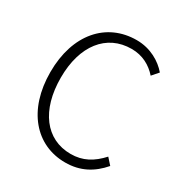

<svg xmlns="http://www.w3.org/2000/svg" viewBox="-174 -875 975 1022"><g transform="rotate(30 313.5 -364.5)"><path d="M368 13C462 13 530 -26 586 -91L552 -129C500 -72 445 -41 371 -41C218 -41 123 -168 123 -367C123 -564 220 -688 374 -688C441 -688 493 -659 532 -615L566 -654C527 -700 460 -742 374 -742C189 -742 60 -598 60 -365C60 -132 188 13 368 13Z"/></g></svg>

Font: Genne Gothic Light
Style: Regular
Weight: 300
Designer: Ryoko NISHIZUKA (kana & ideographs); Paul D. Hunt (Latin, Greek & Cyrillic); Wenlong ZHANG (bopomofo); Sandoll Communica
Foundry: Adobe Systems Incorporated
Version: Version 1.004;PS 1.004;hotconv 16.6.51;makeotf.lib2.5.65220